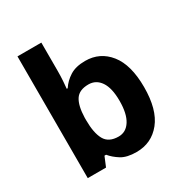

<svg xmlns="http://www.w3.org/2000/svg" viewBox="-177 -894 988 1038"><g transform="rotate(-30 316.5 -375.0)"><path d="M227 -583Q227 -552 225 -522Q223 -492 221 -475H227Q249 -509 286 -532.5Q323 -556 382 -556Q474 -556 531 -484.5Q588 -413 588 -274Q588 -134 530 -62Q472 10 378 10Q318 10 283.5 -11.5Q249 -33 227 -60H217L192 0H78V-760H227ZM334 -437Q276 -437 252.5 -401Q229 -365 227 -291V-275Q227 -196 250.5 -153.5Q274 -111 336 -111Q382 -111 409 -153.5Q436 -196 436 -276Q436 -356 408.5 -396.5Q381 -437 334 -437Z"/></g></svg>

Font: Noto Sans Nag Mundari
Style: Bold
Weight: 700
Version: Version 1.000